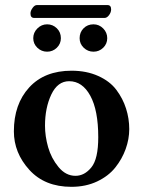

<svg xmlns="http://www.w3.org/2000/svg" viewBox="-20 -720 559 750"><path d="M388.2 -649.9H113.8Q98.6 -649.9 99.1 -668Q99.1 -677.7 107.2 -689Q115.2 -700.2 124 -700.2H399.9Q414.1 -700.2 414.1 -683.1Q414.1 -671.9 406 -660.9Q397.9 -649.9 388.2 -649.9ZM291 -570.8Q291 -593.8 306.4 -609.4Q321.8 -625 345.2 -625Q367.2 -625 383.1 -608.9Q398.9 -592.8 398.9 -570.8Q398.9 -548.8 383.1 -533.4Q367.2 -518.1 345.2 -518.1Q323.2 -518.1 307.1 -533.4Q291 -548.8 291 -570.8ZM217.8 -570.8Q217.8 -548.8 201.9 -533.4Q186 -518.1 164.1 -518.1Q142.1 -518.1 126 -533.4Q109.9 -548.8 109.9 -570.8Q109.9 -592.8 126 -608.9Q142.1 -625 164.1 -625Q186 -625 201.9 -609.6Q217.8 -594.2 217.8 -570.8ZM250 -402.8Q205.1 -402.8 180.4 -350.8Q155.8 -298.8 155.8 -229Q155.8 -188 168 -145Q180.2 -102.1 208.5 -67.6Q236.8 -33.2 274.9 -33.2Q310.1 -33.2 336.9 -66.2Q363.8 -99.1 363.8 -184.1Q363.8 -289.1 332.8 -345.9Q301.8 -402.8 250 -402.8ZM34.2 -207Q34.2 -313 94 -378.4Q153.8 -443.8 259.8 -443.8Q317.9 -443.8 363.5 -423.3Q409.2 -402.8 434.6 -368.9Q460 -335 472.4 -295.9Q484.9 -256.8 484.9 -215.8Q484.9 -176.8 470.9 -137.9Q457 -99.1 430.4 -65.7Q403.8 -32.2 359.4 -11.2Q314.9 9.8 258.8 9.8Q154.8 9.8 94.5 -56.6Q34.2 -123 34.2 -207Z"/></svg>

Font: Linux Libertine
Style: Semibold
Weight: 600
Designer: Philipp H. Poll
Foundry: Philipp H. Poll
Version: Version 5.1.2 ; ttfautohint (v0.9)